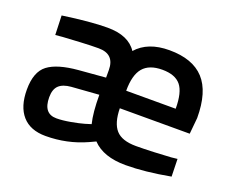

<svg xmlns="http://www.w3.org/2000/svg" viewBox="-91 -656 977 813"><g transform="rotate(20 398.0 -249.5)"><path d="M552 -80Q587 -80 633 -82Q679 -84 708 -86L736 -89L738 -10Q624 11 538 11Q437 11 388 -41L360 -28Q274 11 177 11Q108 11 72 -30Q36 -71 36 -147Q36 -227 78 -259Q120 -291 213 -299L334 -309V-343Q334 -415 262 -415Q229 -415 181 -412.5Q133 -410 102 -408L70 -405L67 -492Q192 -510 268 -510Q363 -510 400 -453Q450 -510 547 -510Q652 -510 703.5 -454Q755 -398 755 -280L748 -207H433Q434 -141 461 -110.5Q488 -80 552 -80ZM195 -75Q222 -75 258 -81.5Q294 -88 316.5 -94.5Q339 -101 344 -103Q332 -151 332 -231L209 -222Q172 -219 154 -202Q136 -185 136 -149Q136 -75 195 -75ZM433 -286H656Q656 -360 630.5 -391Q605 -422 547 -422Q488 -422 460.5 -389.5Q433 -357 433 -286Z"/></g></svg>

Font: TitilliumText
Style: Medium
Weight: 500
Designer: Accademia di Belle Arti di Urbino and others
Foundry: Accademia di Belle Arti di Urbino and others.
Version: Version 60.001